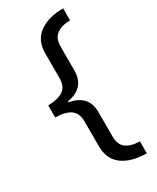

<svg xmlns="http://www.w3.org/2000/svg" viewBox="-220 -778 820 1000"><g transform="rotate(-30 190.0 -278.0)"><path d="M348 158Q256 157 203 118Q150 79 150 -1V-148Q150 -199 118.5 -220.5Q87 -242 28 -242V-315Q87 -316 118.5 -337Q150 -358 150 -408V-556Q150 -636 205 -675Q260 -714 348 -714V-642Q296 -641 266.5 -619Q237 -597 237 -548V-404Q237 -301 128 -282V-276Q237 -257 237 -154V-7Q237 42 266 63.5Q295 85 348 86Z"/></g></svg>

Font: Noto Sans Syriac Eastern
Style: Regular
Weight: 400
Designer: Patrick Giasson and the Monotype Design Team
Foundry: Monotype Imaging Inc.
Version: Version 3.001; ttfautohint (v1.8.4.7-5d5b)